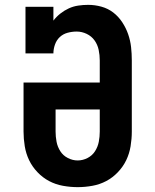

<svg xmlns="http://www.w3.org/2000/svg" viewBox="-20 -763 640 791"><path d="M300 8Q270 8 239.5 2.5Q209 -3 182.5 -17Q156 -31 134.5 -53.5Q113 -76 100 -103Q87 -130 82 -160.5Q77 -191 77 -221V-423H391V-514Q391 -536 386.5 -557.5Q382 -579 369.5 -596.5Q357 -614 337 -623.5Q317 -633 296 -633Q277 -633 258.5 -628Q240 -623 226.5 -610.5Q213 -598 206.5 -579.5Q200 -561 200 -543H85V-735H200V-678Q212 -694 228.5 -707Q245 -720 263.5 -728.5Q282 -737 302.5 -740Q323 -743 343 -743Q371 -743 398 -735.5Q425 -728 446.5 -711.5Q468 -695 483.5 -671.5Q499 -648 508 -622Q517 -596 520 -569Q523 -542 523 -514V-221Q523 -191 518 -160.5Q513 -130 500 -103Q487 -76 465.5 -53.5Q444 -31 417.5 -17Q391 -3 360.5 2.5Q330 8 300 8ZM300 -102Q321 -102 340.5 -112Q360 -122 371.5 -140Q383 -158 387 -179Q391 -200 391 -221V-312H209V-221Q209 -200 213 -179Q217 -158 228.5 -140Q240 -122 259.5 -112Q279 -102 300 -102Z"/></svg>

Font: Iosevka HT Extrabold Extended
Style: Regular
Weight: 800
Width: 7
Monospace: yes
Designer: Belleve Invis
Foundry: Belleve Invis
Version: Version 32.3.0; ttfautohint (v1.8.4)